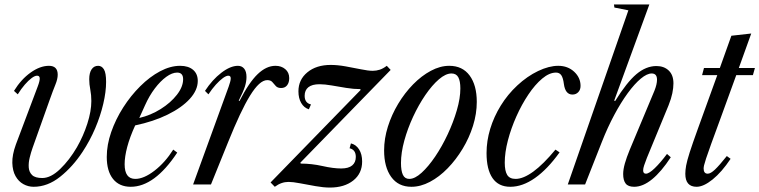

<svg xmlns="http://www.w3.org/2000/svg" viewBox="-20 -831 3421 865"><path d="M131.5 10.5Q107 10.5 85.2 -1.5Q63.5 -13.5 50 -37.5Q36.5 -61.5 35.5 -97.2Q34.5 -133 51.5 -180Q59.5 -202 74.5 -210.2Q89.5 -218.5 104.2 -215.2Q119 -212 126.5 -199Q134 -186 127 -165.5Q119.5 -144.5 113.8 -121Q108 -97.5 109.5 -76.5Q111 -55.5 124.8 -42.2Q138.5 -29 170.5 -29Q209 -29 251 -69.5Q293 -110 326.5 -167.5Q355.5 -218 373.5 -274Q391.5 -330 391.5 -376Q391.5 -403 386.8 -427.2Q382 -451.5 382 -474Q382 -503 392.8 -518.8Q403.5 -534.5 422 -534.5Q438.5 -534.5 448.2 -518.5Q458 -502.5 458 -462Q458 -417.5 445.2 -363Q432.5 -308.5 408.8 -252.8Q385 -197 352 -147Q308 -80 251.2 -34.8Q194.5 10.5 131.5 10.5ZM51.5 -180 150 -441.5Q159.5 -466.5 159 -478.2Q158.5 -490 147 -490Q137 -490 122.5 -479.2Q108 -468.5 91.8 -449.8Q75.5 -431 60 -406L43 -421.5Q75 -473.5 117.8 -504Q160.5 -534.5 200.5 -534.5Q240 -534.5 240 -494.5Q240 -475 229.5 -449.5Q219 -424 202.5 -377.5L127 -165.5Z M569 10.5Q517.5 10.5 489.2 -24.8Q461 -60 461 -124Q461 -178.5 481 -236Q501 -293.5 535 -346.8Q569 -400 611.8 -442.5Q654.5 -485 701 -509.8Q747.5 -534.5 791.5 -534.5Q828.5 -534.5 849.8 -516.5Q871 -498.5 871 -466.5Q871 -425 835 -385.5Q799 -346 735.5 -314.8Q672 -283.5 589 -266Q565 -213.5 553.2 -169.2Q541.5 -125 541.5 -91Q541.5 -25 589.5 -25Q628 -25 676 -62Q724 -99 760.5 -157L778.5 -143.5Q676.5 10.5 569 10.5ZM607.5 -299.5Q659 -311.5 704 -339.8Q749 -368 777 -404Q805 -440 805 -474Q805 -504 778 -504Q755.5 -504 729 -484.8Q702.5 -465.5 677.5 -432.5Q652.5 -399.5 633.5 -357Z M850 0 1010.5 -441.5Q1014 -452 1016.8 -461.5Q1019.5 -471 1019.5 -478Q1019.5 -490 1008.5 -490Q999 -490 984.2 -479.2Q969.5 -468.5 952.5 -449.8Q935.5 -431 919 -406L903.5 -421.5Q936.5 -472 977.2 -503.2Q1018 -534.5 1052 -534.5Q1069.5 -534.5 1080 -521.8Q1090.5 -509 1090.5 -484Q1090.5 -464 1083.5 -441.5Q1076.5 -419 1055.5 -377.5L1059 -376Q1102 -460 1141 -497.2Q1180 -534.5 1221 -534.5Q1247.5 -534.5 1265.2 -519.5Q1283 -504.5 1283 -479Q1283 -459 1273.5 -446.8Q1264 -434.5 1246.5 -434.5Q1230.5 -434.5 1222.5 -443.5Q1214.5 -452.5 1207 -461.2Q1199.5 -470 1184 -470Q1166.5 -470 1147.2 -452.5Q1128 -435 1106.5 -400.2Q1085 -365.5 1060.5 -313.2Q1036 -261 1008 -191.5L930.5 0Z M1218 10.5 1199 -9 1604.5 -425.5 1603.5 -429.5Q1573.5 -429.5 1539.8 -435Q1506 -440.5 1474.5 -446Q1443 -451.5 1419.5 -451.5Q1386 -451.5 1369.2 -438Q1352.5 -424.5 1352.5 -399.5Q1352.5 -367 1381 -360.5L1371.5 -338.5Q1349.5 -345.5 1337 -367Q1324.5 -388.5 1324.5 -419.5Q1324.5 -472 1364.8 -505.2Q1405 -538.5 1470 -538.5Q1500.5 -538.5 1537 -532Q1573.5 -525.5 1606.2 -518.8Q1639 -512 1659 -512Q1675.5 -512 1690.8 -517Q1706 -522 1722.5 -534.5L1740 -516L1333 -98L1335 -94Q1384 -94 1432.8 -83Q1481.5 -72 1517 -72Q1550.5 -72 1566.8 -85.8Q1583 -99.5 1583 -124Q1583 -156.5 1555 -163L1561 -185Q1584 -179.5 1597.8 -157.8Q1611.5 -136 1611.5 -103.5Q1611.5 -49.5 1571.5 -17.8Q1531.5 14 1466 14Q1437.5 14 1401.2 7.5Q1365 1 1332 -5.2Q1299 -11.5 1280 -11.5Q1264 -11.5 1248.8 -6.2Q1233.5 -1 1218 10.5Z M1833.5 10.5Q1774.5 10.5 1742.5 -33.8Q1710.5 -78 1710.5 -153.5Q1710.5 -206.5 1727.5 -260.5Q1744.5 -314.5 1774 -363.5Q1803.5 -412.5 1841.2 -451Q1879 -489.5 1921 -512Q1963 -534.5 2004 -534.5Q2063.5 -534.5 2095.8 -490.8Q2128 -447 2128 -372Q2128 -318.5 2111 -264.2Q2094 -210 2064.2 -160.8Q2034.5 -111.5 1996.8 -72.8Q1959 -34 1917 -11.8Q1875 10.5 1833.5 10.5ZM1824 -25Q1849 -25 1879.5 -52.8Q1910 -80.5 1940.8 -126Q1971.5 -171.5 1997 -226Q2022.5 -280.5 2038.2 -334.5Q2054 -388.5 2054 -432.5Q2054 -465.5 2044.8 -482.8Q2035.5 -500 2014 -500Q1988 -500 1957.2 -473.5Q1926.5 -447 1896.2 -402.8Q1866 -358.5 1841.2 -305.2Q1816.5 -252 1801.5 -197.5Q1786.5 -143 1786.5 -96.5Q1786.5 -61.5 1795.2 -43.2Q1804 -25 1824 -25Z M2279 10.5Q2226 10.5 2199 -28.5Q2172 -67.5 2172 -141.5Q2172 -196 2188.5 -250.5Q2205 -305 2236 -355.2Q2267 -405.5 2310.5 -446Q2355 -487.5 2404.2 -511Q2453.5 -534.5 2495 -534.5Q2538 -534.5 2566.8 -507.8Q2595.5 -481 2595.5 -444Q2595.5 -426.5 2585.2 -415.8Q2575 -405 2559 -405Q2527 -405 2520.5 -452Q2517 -480 2508.8 -492Q2500.5 -504 2485 -504Q2455 -504 2422.8 -477Q2390.5 -450 2360.5 -405.2Q2330.5 -360.5 2306.5 -306.8Q2282.5 -253 2268.2 -198.5Q2254 -144 2254 -98Q2254 -61 2265 -43Q2276 -25 2303 -25Q2337.5 -25 2382.8 -58Q2428 -91 2482.5 -157L2501 -144.5Q2446.5 -68.5 2390.2 -29Q2334 10.5 2279 10.5Z M2837 10.5Q2810 10.5 2798.8 -4Q2787.5 -18.5 2787.5 -47Q2787.5 -67.5 2795.2 -94.8Q2803 -122 2817 -156L2928.5 -422.5Q2940 -451.5 2940 -472Q2940 -500 2916 -500Q2895 -500 2867 -476.8Q2839 -453.5 2808.2 -411.5Q2777.5 -369.5 2747.5 -313.5Q2717.5 -257.5 2691.5 -191.5L2616 0H2538L2811 -784.5L2748 -797L2746 -811H2905.5L2747 -377.5L2751.5 -376Q2803.5 -460 2847 -496.8Q2890.5 -533.5 2937.5 -533.5Q2971.5 -533.5 2992.8 -513.2Q3014 -493 3014 -455.5Q3014 -435.5 3009 -411Q3004 -386.5 2992 -356.5L2894.5 -120Q2886.5 -99.5 2882 -86Q2877.5 -72.5 2877.5 -63.5Q2877.5 -48.5 2890 -48.5Q2904 -48.5 2929.5 -73Q2955 -97.5 2985 -137.5L3002 -122.5Q2959.5 -57.5 2918 -23.5Q2876.5 10.5 2837 10.5Z M3118.5 10.5Q3067.5 10.5 3067.5 -48Q3067.5 -64.5 3071.2 -85.2Q3075 -106 3087.2 -144.5Q3099.5 -183 3124.5 -252L3211.5 -492.5H3143L3151.5 -524.5H3223L3275 -670L3364.5 -680L3308.5 -524.5H3381L3372 -492.5H3297L3227.5 -301.5Q3200 -227 3184.2 -183.2Q3168.5 -139.5 3161.2 -117.5Q3154 -95.5 3152 -86.5Q3150 -77.5 3150 -72Q3150 -48.5 3168.5 -48.5Q3181.5 -48.5 3201.2 -67.2Q3221 -86 3254.5 -128L3271.5 -115.5Q3231.5 -55.5 3190.5 -22.5Q3149.5 10.5 3118.5 10.5Z"/></svg>

Font: Libre Caslon Condensed
Style: Italic
Weight: 400
Italic angle: -22.583°
Designer: Pablo Impallari, Rodrigo Fuenzalida, Katja Schimmel, Ertekin Erdin
Foundry: Pablo Impallari, Rodrigo Fuenzalida
Version: Version 2.000;gftools[0.9.33]